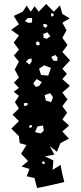

<svg xmlns="http://www.w3.org/2000/svg" viewBox="-20 -739 408 964"><path d="M216 195 166 205 153 155 114 146 128 109 88 97 121 70 86 33 113 -11 79 -20 75 -55 37 -93 75 -131 43 -163 75 -194 55 -226 75 -258 49 -278 75 -298 50 -324 75 -350 54 -390 75 -430 50 -460 75 -490 49 -525 75 -561 36 -589 75 -617 49 -659 94 -680 114 -711 134 -680 154 -708 174 -680 212 -719 250 -680 281 -712 293 -669 330 -647 293 -625 314 -587 293 -549 319 -513 293 -478 332 -436 293 -394 316 -368 293 -342 331 -308 293 -274 319 -240 293 -206 317 -173 293 -139 327 -109 293 -79 326 -43 283 -20 266 23 230 -5 253 37 206 46 248 67 244 114 284 89 293 135 303 175ZM249 -669 240 -674 235 -665 240 -655 249 -660ZM141 -649 119 -648 105 -633 123 -624 141 -626ZM219 -612 208 -619 197 -618 198 -606 210 -599ZM218 -577 198 -569V-550L215 -544L233 -557ZM178 -526 170 -532 159 -524 165 -511 179 -513ZM269 -450 258 -463 237 -453 249 -434 267 -433ZM139 -445 123 -443 110 -429 128 -415 139 -430ZM236 -398 202 -411 176 -394 186 -363 222 -359ZM190 -327 164 -342 147 -321 159 -303 176 -307ZM246 -251 232 -271 204 -262 210 -234 237 -226ZM122 -218 109 -223 99 -219 102 -207 112 -208ZM139 -111 129 -110 125 -99 136 -98 141 -103ZM196 -109 168 -104 156 -76 185 -69 200 -83ZM205 76 198 70 190 77 195 84 203 85Z"/></svg>

Font: Rubik Gemstones
Style: Regular
Weight: 400
Designer: Hubert and Fischer, NaN
Foundry: Hubert and Fischer, NaN
Version: Version 2.200